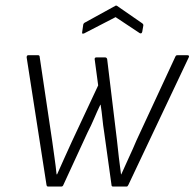

<svg xmlns="http://www.w3.org/2000/svg" viewBox="-20 -686 715 706"><path d="M157 0Q152 0 151 -6L78 -475Q78 -483 84 -483H120Q126 -483 126 -476L172 -167Q176 -137 180.5 -106Q185 -75 188 -45H190Q204 -76 217.5 -106.5Q231 -137 245 -167L341 -372L328 -469Q328 -475 335 -475H366Q372 -475 374 -469L410 -171Q413 -139 417 -107.5Q421 -76 425 -45H426Q440 -77 454.5 -108Q469 -139 482 -170L624 -476Q626 -481 628 -482Q630 -483 633 -483H669Q673 -483 674.5 -481Q676 -479 674 -475L452 -6Q450 -3 449 -1.5Q448 0 445 0H396Q390 0 390 -6L363 -200Q359 -225 356.5 -250.5Q354 -276 350 -301H349Q337 -276 326 -250Q315 -224 302 -199L213 -6Q211 0 205 0ZM289 -563Q286 -562 283.5 -562.5Q281 -563 282 -567L286 -595Q287 -601 294 -604L403 -664Q407 -667 411 -664L502 -601Q508 -597 507 -592L503 -569Q501 -561 494 -564L405 -623Z"/></svg>

Font: Sofia Sans Semi Condensed Light
Style: Italic
Weight: 300
Italic angle: -9°
Version: Version 4.100